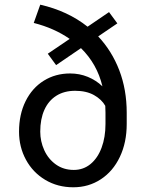

<svg xmlns="http://www.w3.org/2000/svg" viewBox="-20 -792 626 822"><path d="M522.5 -261.2Q522.5 -182.1 493.2 -120.4Q463.9 -58.6 411.6 -24.4Q359.4 9.8 293.9 9.8Q226.6 9.8 173.6 -22Q120.6 -53.7 91.1 -108.2Q61.5 -162.6 61.5 -228.5Q61.5 -302.2 89.6 -358.9Q117.7 -415.5 167.5 -446.5Q217.3 -477.5 280.3 -477.5Q320.3 -477.5 356 -462.9Q391.6 -448.2 418.5 -422.4Q396 -517.6 326.7 -585.9L220.2 -513.2L184.6 -562L278.3 -625.5Q212.4 -671.4 124.5 -693.8L152.3 -772Q270 -745.1 355 -677.7L446.8 -740.2L482.4 -691.9L400.4 -636.2Q459 -573.7 490.7 -491Q522.5 -408.2 522.5 -309.1ZM295.9 -64.5Q336.9 -64.5 367.7 -89.8Q398.4 -115.2 415 -159.9Q431.6 -204.6 431.6 -261.2V-310.1L430.7 -338.9Q415.5 -366.2 382.6 -384.8Q349.6 -403.3 301.8 -403.3Q254.9 -403.3 221.2 -382.1Q187.5 -360.8 169.9 -321.5Q152.3 -282.2 152.3 -228.5Q152.3 -187 169.4 -149.2Q186.5 -111.3 219.2 -87.9Q252 -64.5 295.9 -64.5Z"/></svg>

Font: Mardoto
Style: Regular
Weight: 400
Designer: Christian Robertson, Vahan Hovhannisyan
Foundry: Google
Version: Version 1.000